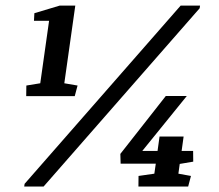

<svg xmlns="http://www.w3.org/2000/svg" viewBox="-20 -681 799 701"><path d="M667 0H485.4L485.8 -38.6L543.5 -46.9L548.8 -83.5H420.4L419.4 -119.1L585.4 -330.6H662.1L499.5 -129.9H555.2L562.5 -182.6H650.4L643.1 -129.9H685.1L685.5 -90.8L636.2 -82.5L631.3 -46.9L677.2 -38.6ZM639.6 -660.6H710.4L709 -650.9L139.2 0H68.4L69.8 -9.8ZM252.9 -330.1H75.7L76.2 -368.7L127 -377L159.2 -605H104L105.5 -632.8L198.2 -660.6H254.9L214.8 -377L263.2 -368.7Z"/></svg>

Font: NoticiaText-BoldItalic
Style: Bold Italic
Weight: 700
Italic angle: -8°
Designer: JM Sole
Foundry: JM Sole
Version: Version 1.003